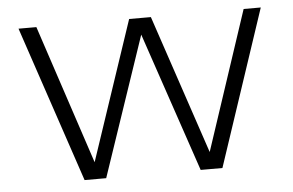

<svg xmlns="http://www.w3.org/2000/svg" viewBox="-44 -603 1012 664"><g transform="rotate(-5 462.5 -271.0)"><path d="M224 0 42 -541.5H104L264 -58.5L426 -541.5H501.5L663.5 -59L823.5 -541.5H883L702.5 0H627L463 -484L299 0Z"/></g></svg>

Font: Encode Sans Expanded Light
Style: Regular
Weight: 300
Width: 7
Designer: Multiple Designers
Foundry: Impallari Type
Version: Version 3.000; ttfautohint (v1.8.3) -l 8 -r 50 -G 200 -x 14 